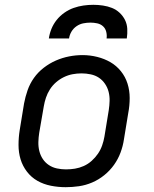

<svg xmlns="http://www.w3.org/2000/svg" viewBox="-20 -770 640 798"><path d="M253 8Q222 8 191.5 2Q161 -4 135.5 -18.5Q110 -33 92 -56.5Q74 -80 65.5 -108Q57 -136 57 -167.5Q57 -199 62 -230L80 -340Q85 -367 94.5 -394.5Q104 -422 121 -446Q138 -470 162 -488.5Q186 -507 212.5 -518.5Q239 -530 267 -535.5Q295 -541 323 -541Q354 -541 384 -533.5Q414 -526 439 -511.5Q464 -497 482.5 -474Q501 -451 510 -422.5Q519 -394 519 -362.5Q519 -331 513 -300L495 -190Q491 -163 481 -136Q471 -109 454 -85Q437 -61 413.5 -42Q390 -23 363 -11.5Q336 0 308 4Q280 8 253 8ZM254 -66Q273 -66 291.5 -69Q310 -72 328 -80Q346 -88 361 -101.5Q376 -115 387 -131Q398 -147 404.5 -165.5Q411 -184 414 -202L432 -312Q435 -332 435.5 -351Q436 -370 431.5 -388Q427 -406 416.5 -421.5Q406 -437 391 -447Q376 -457 357 -461Q338 -465 319 -465Q300 -465 281.5 -461.5Q263 -458 245.5 -449.5Q228 -441 213 -428Q198 -415 187.5 -398.5Q177 -382 171 -364Q165 -346 162 -328L143 -218Q140 -199 139.5 -179.5Q139 -160 143.5 -142Q148 -124 158 -109Q168 -94 183 -84Q198 -74 216.5 -70Q235 -66 254 -66ZM183 -610Q186 -631 194 -650.5Q202 -670 215.5 -687Q229 -704 247.5 -717Q266 -730 286 -737Q306 -744 326.5 -747Q347 -750 368 -750Q388 -750 408 -747Q428 -744 445.5 -737Q463 -730 477 -717Q491 -704 499.5 -687Q508 -670 509 -650Q510 -630 507 -610H423Q425 -624 421.5 -638Q418 -652 408 -661Q398 -670 384 -673Q370 -676 356 -676Q341 -676 326 -673Q311 -670 298 -661Q285 -652 277 -638.5Q269 -625 267 -610Z"/></svg>

Font: Iosevka Curly Extended
Style: Italic
Weight: 400
Width: 7
Italic angle: -9°
Monospace: yes
Designer: Belleve Invis
Foundry: Belleve Invis
Version: Version 11.1.0; ttfautohint (v1.8.3)